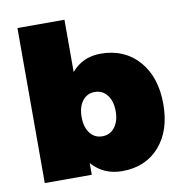

<svg xmlns="http://www.w3.org/2000/svg" viewBox="-83 -819 856 905"><g transform="rotate(-10 345.0 -367.0)"><path d="M424 -555Q538 -555 606.5 -477.5Q675 -400 675 -270Q675 -143 608.5 -67.5Q542 8 430 8Q341 8 285 -56V0H60V-742H285V-492Q339 -555 424 -555ZM307 -199Q329 -170 366 -170Q403 -170 425.5 -199Q448 -228 448 -276Q448 -324 425.5 -353Q403 -382 366 -382Q329 -382 307 -353Q285 -324 285 -276Q285 -228 307 -199Z"/></g></svg>

Font: MontserratBlack
Style: Regular
Weight: 900
Designer: Julieta Ulanovsky
Foundry: Julieta Ulanovsky
Version: Version 4.000